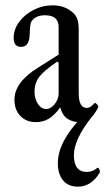

<svg xmlns="http://www.w3.org/2000/svg" viewBox="-20 -445 393 717"><path d="M114 11Q78 11 56 -12Q34 -35 34 -73Q34 -138 123 -193L199 -241V-344Q199 -388 148 -388Q112 -388 97 -364Q92 -357 91 -318Q90 -270 59 -270Q31 -270 31 -303Q31 -335 51 -362.5Q71 -390 104.5 -407.5Q138 -425 176 -425Q218 -425 246 -403Q260 -393 267 -378Q274 -363 274 -331V-97Q274 -42 304 -42Q318 -42 332 -59Q335 -63 342 -55.5Q349 -48 346 -43Q331 -13 314.5 -1Q298 11 274 11Q253 11 233.5 -0.5Q214 -12 205 -44Q183 -14 162 -1.5Q141 11 114 11ZM152 -38Q170 -38 184.5 -56.5Q199 -75 199 -97V-211L194 -215Q145 -182 127 -158.5Q109 -135 109 -103Q109 -76 121.5 -57Q134 -38 152 -38ZM271 252Q234 252 215 228Q196 204 196 165Q196 85 284 -6H321Q256 76 256 135Q256 197 304 197Q328 197 344 181Q353 183 353 199Q321 252 271 252Z"/></svg>

Font: Junicode Two Beta Condensed
Style: Regular
Weight: 400
Width: 3
Designer: Peter S. Baker
Foundry: Briery Creek Software
Version: Version 1.053; ttfautohint (v1.8.4)